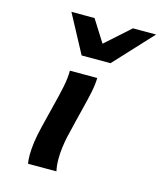

<svg xmlns="http://www.w3.org/2000/svg" viewBox="-115 -857 789 940"><g transform="rotate(15 279.5 -386.5)"><path d="M304.2 -325.2 289.6 -266.6 267.6 -174.8Q262.7 -152.3 258.5 -121.8Q254.4 -91.3 254.4 -61.5Q254.4 -27.3 260.7 0H116.7Q113.3 -18.6 113.3 -43Q113.3 -105.5 134.3 -190.4L153.3 -267.1L160.6 -296.4Q178.2 -364.7 187.5 -410.2Q196.8 -455.6 196.8 -493.2H335.4Q334.5 -459.5 326.9 -422.1Q319.3 -384.8 304.2 -325.2ZM558.6 -773.4 379.4 -580.1H232.9L129.4 -773.4H246.6L316.9 -662.1L441.4 -773.4Z"/></g></svg>

Font: Lesson One
Style: Bold Italic
Weight: 700
Italic angle: -14°
Designer: But Ko, Victor Gaultney, Annie Olsen, Julie Remington, Don Collingsworth, Eric Hays, Becca Hirsbrunner
Version: Version 1.100